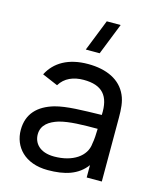

<svg xmlns="http://www.w3.org/2000/svg" viewBox="-119 -872 799 969"><g transform="rotate(15 281.0 -387.0)"><path d="M76.5 -446 158.5 -411C184 -453.5 229 -472 282 -472C379 -472 420.5 -425.5 415.5 -324.5C315.5 -322 234 -321.5 172.5 -304.5C90.5 -280.5 40 -231 40 -146C40 -59 102.5 15 223.5 15C311.5 15 379.5 -5 423.5 -64.5V0H502.5V-334C502.5 -377 500 -416.5 485 -449.5C454 -520 380.5 -555 283 -555C180.5 -555 111.5 -514.5 76.5 -446ZM128.5 -146.5C128.5 -197 168 -221.5 212.5 -235.5C265 -250.5 337 -251.5 413.5 -251.5C413 -225.5 411.5 -193.5 407 -172.5C401.5 -105 333 -59.5 237 -59.5C160 -59.5 128.5 -102 128.5 -146.5ZM252 -622.5H324.5L390 -787.5H317.5Z"/></g></svg>

Font: Eudonet Medium
Style: Regular
Weight: 500
Designer: Mikhail Sharanda
Foundry: Mikhail Sharanda
Version: Version 4.503;Glyphs 3.1.2 (3151)